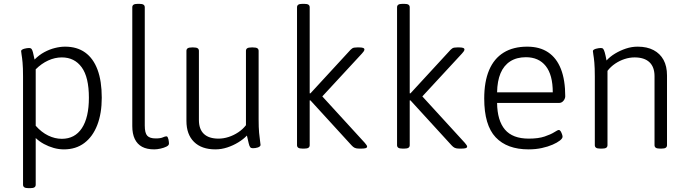

<svg xmlns="http://www.w3.org/2000/svg" viewBox="-20 -772 3575 1000"><path d="M129 208Q113 208 106.5 203.5Q100 199 100 190V-373Q100 -420 97.5 -446.5Q95 -473 92.5 -486.5Q90 -500 90 -506Q90 -510 94.5 -513Q99 -516 105.5 -518Q112 -520 119.5 -521Q127 -522 132 -522Q140 -522 144 -517.5Q148 -513 151.5 -500Q155 -487 160 -462Q184 -486 211 -500.5Q238 -515 266 -522Q294 -529 319 -529Q381 -529 423.5 -498.5Q466 -468 488 -409Q510 -350 510 -263Q510 -181 486.5 -120.5Q463 -60 419 -27Q375 6 313 6Q286 6 259.5 -1.5Q233 -9 209 -22Q185 -35 166 -53V190Q166 199 159.5 203.5Q153 208 137 208ZM302 -49Q370 -49 406.5 -104.5Q443 -160 443 -263Q443 -370 405.5 -421.5Q368 -473 302 -473Q266 -473 231 -457Q196 -441 166 -411V-117Q196 -83 231 -66Q266 -49 302 -49Z M783 6Q745 6 720 -7.5Q695 -21 682 -48Q669 -75 669 -115V-734Q669 -743 675.5 -747.5Q682 -752 698 -752H705Q721 -752 727.5 -747.5Q734 -743 734 -734V-118Q734 -79 747 -65Q760 -51 791 -51Q816 -51 828 -56.5Q840 -62 847 -62Q851 -62 853.5 -57Q856 -52 857.5 -45.5Q859 -39 859.5 -33Q860 -27 860 -24Q860 -15 847 -8.5Q834 -2 816 2Q798 6 783 6Z M1102 6Q1030 6 990.5 -33Q951 -72 951 -142V-507Q951 -516 957.5 -520.5Q964 -525 980 -525H987Q1003 -525 1009.5 -520.5Q1016 -516 1016 -507V-147Q1016 -99 1042 -74.5Q1068 -50 1118 -50Q1144 -50 1170.5 -58.5Q1197 -67 1221 -83Q1245 -99 1261 -120V-507Q1261 -516 1267.5 -520.5Q1274 -525 1291 -525H1297Q1314 -525 1320.5 -520.5Q1327 -516 1327 -507V-150Q1327 -108 1329.5 -80.5Q1332 -53 1334.5 -38Q1337 -23 1337 -17Q1337 -13 1333 -9.5Q1329 -6 1323 -4Q1317 -2 1310 -1Q1303 0 1297 0Q1288 0 1283.5 -5Q1279 -10 1275.5 -25Q1272 -40 1266 -66Q1248 -47 1221 -30.5Q1194 -14 1163.5 -4Q1133 6 1102 6Z M1556 2Q1540 2 1533.5 -2.5Q1527 -7 1527 -16V-734Q1527 -743 1533.5 -747.5Q1540 -752 1556 -752H1564Q1580 -752 1586.5 -747.5Q1593 -743 1593 -734V-286H1597L1806 -513Q1810 -517 1814.5 -520Q1819 -523 1825 -524Q1831 -525 1840 -525H1852Q1864 -525 1871 -522.5Q1878 -520 1878 -514Q1878 -510 1874 -504Q1870 -498 1865 -493L1644 -254V-286L1880 -28Q1885 -22 1888.5 -17Q1892 -12 1892 -9Q1892 -3 1885 -0.5Q1878 2 1861 2H1851Q1836 2 1827.5 -2Q1819 -6 1811 -15L1597 -249H1593V-16Q1593 -7 1586.5 -2.5Q1580 2 1564 2Z M2077 2Q2061 2 2054.5 -2.5Q2048 -7 2048 -16V-734Q2048 -743 2054.5 -747.5Q2061 -752 2077 -752H2085Q2101 -752 2107.5 -747.5Q2114 -743 2114 -734V-286H2118L2327 -513Q2331 -517 2335.5 -520Q2340 -523 2346 -524Q2352 -525 2361 -525H2373Q2385 -525 2392 -522.5Q2399 -520 2399 -514Q2399 -510 2395 -504Q2391 -498 2386 -493L2165 -254V-286L2401 -28Q2406 -22 2409.5 -17Q2413 -12 2413 -9Q2413 -3 2406 -0.5Q2399 2 2382 2H2372Q2357 2 2348.5 -2Q2340 -6 2332 -15L2118 -249H2114V-16Q2114 -7 2107.5 -2.5Q2101 2 2085 2Z M2733 6Q2621 6 2561.5 -57Q2502 -120 2502 -259Q2502 -347 2527.5 -407Q2553 -467 2603 -498Q2653 -529 2726 -529Q2791 -529 2835 -499.5Q2879 -470 2901.5 -412.5Q2924 -355 2924 -270Q2924 -263 2920 -255Q2916 -247 2909 -241.5Q2902 -236 2894 -236H2569Q2570 -144 2610 -97Q2650 -50 2734 -50Q2784 -50 2816.5 -61Q2849 -72 2867 -83.5Q2885 -95 2890 -95Q2896 -95 2900 -88.5Q2904 -82 2907 -73.5Q2910 -65 2910 -60Q2910 -51 2896 -40Q2882 -29 2858 -18.5Q2834 -8 2802 -1Q2770 6 2733 6ZM2569 -291H2859Q2859 -382 2822.5 -428Q2786 -474 2719 -474Q2671 -474 2637.5 -452.5Q2604 -431 2587 -390.5Q2570 -350 2569 -291Z M3107 2Q3091 2 3084.5 -2.5Q3078 -7 3078 -16V-373Q3078 -420 3075.5 -446.5Q3073 -473 3070.5 -486.5Q3068 -500 3068 -506Q3068 -510 3072.5 -513Q3077 -516 3083.5 -518Q3090 -520 3097.5 -521Q3105 -522 3110 -522Q3118 -522 3122 -517Q3126 -512 3130 -498Q3134 -484 3139 -457Q3157 -477 3183.5 -493Q3210 -509 3240 -519Q3270 -529 3301 -529Q3350 -529 3384 -511Q3418 -493 3436 -460Q3454 -427 3454 -379V-16Q3454 -7 3447.5 -2.5Q3441 2 3425 2H3418Q3402 2 3395.5 -2.5Q3389 -7 3389 -16V-375Q3389 -423 3362.5 -448Q3336 -473 3285 -473Q3259 -473 3233 -464.5Q3207 -456 3184 -440.5Q3161 -425 3144 -403V-16Q3144 -7 3137.5 -2.5Q3131 2 3115 2Z"/></svg>

Font: Asap Light
Style: Regular
Weight: 300
Designer: Pablo Cosgaya
Foundry: Omnibus-Type
Version: Version 3.001